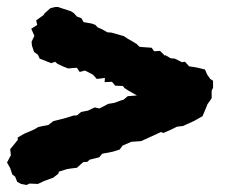

<svg xmlns="http://www.w3.org/2000/svg" viewBox="-31 -522 651 547"><path d="M560 -225 554 -210 546 -191 521 -177 490 -163 473 -161 457 -153 434 -143 428 -146 371 -120 343 -118 318 -107 310 -96 291 -90 260 -84 252 -74 224 -67 218 -61 206 -60 188 -44 171 -42 159 -40 137 -33 135 -27 121 -16 94 -6 77 2 53 1 45 5 29 2 18 -4 12 -19 4 -25 -2 -43 -11 -59 0 -80 -2 -97 8 -109 20 -124 19 -130 38 -141 66 -153 78 -160 91 -163 107 -166 121 -177 157 -186 179 -193H188L200 -203L220 -207L239 -216L252 -213L264 -219L277 -226L295 -229L311 -235L321 -238L333 -248L359 -250L333 -265L324 -271L319 -277L297 -278L288 -289L267 -288L268 -300L245 -297L234 -309L227 -313L211 -321L196 -317L188 -329L163 -327L148 -333L133 -340L126 -346L115 -342L82 -355L77 -366L66 -374L60 -392L59 -403L67 -420L58 -440L75 -451L72 -464L93 -479L96 -484L113 -499L126 -502H134L171 -490L179 -485L188 -475L201 -470L207 -459L230 -455L241 -451L247 -444L259 -439L275 -430L287 -429L322 -419L334 -411L343 -406L358 -397L366 -389L373 -388L401 -386L408 -376L425 -377L439 -363L440 -365L455 -356L467 -355L487 -345L496 -346L508 -333L528 -330L553 -324L559 -310L568 -297L576 -292V-272L572 -264V-242Z"/></svg>

Font: Winky Rough Black
Style: Italic
Weight: 900
Italic angle: -8.97852°
Designer: Simon Atzbach
Foundry: typofactur
Version: Version 1.206; ttfautohint (v1.8.4.7-5d5b)